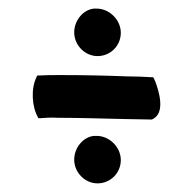

<svg xmlns="http://www.w3.org/2000/svg" viewBox="-20 -519 448 445"><path d="M66 -344 65 -341C51 -314 54 -271 68 -247L69 -245H72C86 -246 97 -247 115 -246C167 -246 222 -244 273 -243C293 -243 312 -242 330 -242H331H332C365 -256 348 -308 340 -330C339 -333 337 -335 337 -337L335 -340H332C313 -341 295 -342 274 -342C223 -344 171 -345 120 -345C99 -345 86 -345 69 -344ZM206 -94C236 -94 260 -118 260 -148C260 -178 234 -203 206 -204H198H197C172 -201 152 -176 152 -149C152 -119 177 -94 206 -94ZM206 -389C236 -389 260 -413 260 -443C260 -473 234 -498 206 -499H198H197C172 -496 152 -471 152 -444C152 -414 177 -389 206 -389Z"/></svg>

Font: Hussar Pisanka
Style: Sbd
Weight: 600
Designer: Robert Jablonski
Foundry: Cannot Into Space Fonts
Version: Version 1.070